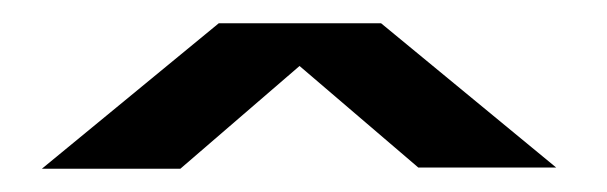

<svg xmlns="http://www.w3.org/2000/svg" viewBox="-20 -743 522 165"><path d="M16 -598H135L280 -723H168ZM339.5 -599H458L307.5 -723H194.5Z"/></svg>

Font: Anybody Expanded
Style: Bold
Weight: 700
Width: 7
Designer: Tyler Finck
Foundry: Etcetera Type Company
Version: Version 1.113;gftools[0.9.25]